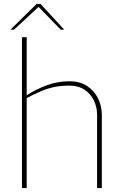

<svg xmlns="http://www.w3.org/2000/svg" viewBox="-20 -951 622 971"><path d="M91 0V-763H115V-469Q159 -498 214.5 -519Q270 -540 331 -540Q384 -540 420.5 -516Q457 -492 476 -453Q495 -414 495 -370V0H471V-370Q471 -410 454.5 -443.5Q438 -477 407 -497.5Q376 -518 331 -518Q287 -518 252.5 -510.5Q218 -503 185.5 -489Q153 -475 115 -455V0ZM33 -801 165 -931H185L305 -801H287L175 -916L51 -801Z"/></svg>

Font: Exo Thin Thin
Style: Regular
Weight: 250
Version: Version 2.000